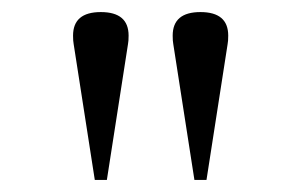

<svg xmlns="http://www.w3.org/2000/svg" viewBox="-20 -762 498 318"><path d="M102 -689Q101 -694 101 -703Q101 -742 147 -742Q193 -742 193 -703Q193 -694 192 -689L157 -464H137ZM267 -689Q266 -694 266 -703Q266 -742 312 -742Q358 -742 358 -703Q358 -694 357 -689L322 -464H302Z"/></svg>

Font: Heuristica
Style: Regular
Weight: 400
Version: Version 1.0.1 ; ttfautohint (v1.4.1)